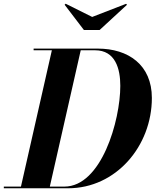

<svg xmlns="http://www.w3.org/2000/svg" viewBox="-58 -1011 835 1031"><path d="M437 -920 294.5 -991 289 -985.5 392.5 -850H477L624 -985.5L619 -990.5ZM307.5 0C565.5 0 757.5 -227 757.5 -485C757.5 -663 630.5 -750 467.5 -750H122.5V-741H220.5L54.5 -9H-37.5V0ZM452.5 -741C561.5 -741 588 -642 588 -550C588 -363 486.5 -9 287.5 -9H209.5L375.5 -741Z"/></svg>

Font: Bodoni* 24pt
Style: Bold Italic
Weight: 700
Italic angle: -13°
Version: Version 2.3